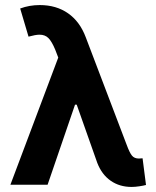

<svg xmlns="http://www.w3.org/2000/svg" viewBox="-20 -737 623 766"><path d="M368.2 -86.9 286.1 -319.3H279.3L169.9 0H21.5L212.4 -507.3L200.2 -539.1Q186.5 -571.8 173.1 -585.2Q159.7 -598.6 137.7 -598.6Q122.1 -598.6 93.8 -590.8L60.5 -703.1Q97.2 -716.8 138.7 -716.8Q204.6 -716.8 251.7 -683.8Q298.8 -650.9 322.3 -587.9L485.4 -159.2Q497.1 -127.4 506.6 -116Q516.1 -104.5 534.2 -104.5L548.8 -105.5L562.5 1Q551.8 3.9 535.4 6.3Q519 8.8 504.9 8.8Q457 8.8 421.6 -15.9Q386.2 -40.5 368.2 -86.9Z"/></svg>

Font: WEMIX Pretendard
Style: Bold
Weight: 700
Designer: Base glyphs from Inter by Rasmus Andersson; Hangeul glyphs from Noto Sans CJK(Source Han Sans) by Jang Soo-young and Kan
Foundry: Kil Hyung-jin
Version: Version 1.000